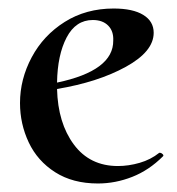

<svg xmlns="http://www.w3.org/2000/svg" viewBox="-20 -419 416 451"><path d="M356 -60Q359 -60 362 -57Q365 -54 363 -52Q330 -19 290.5 -3.5Q251 12 210 12Q151 12 109.5 -14.5Q68 -41 47.5 -84.5Q27 -128 27 -177Q27 -233 54.5 -284.5Q82 -336 132 -367.5Q182 -399 247 -399Q292 -399 316.5 -384Q341 -369 341 -342Q341 -298 275.5 -262Q210 -226 114 -210Q116 -130 153.5 -79.5Q191 -29 257 -29Q282 -29 308 -36.5Q334 -44 354 -60ZM114 -225Q247 -253 246 -324Q247 -346 234 -359Q221 -372 198 -372Q158 -372 136.5 -331Q115 -290 114 -225Z"/></svg>

Font: Cormorant Upright SemiBold
Style: Regular
Weight: 600
Designer: Christian Thalmann (Catharsis Fonts)
Foundry: Catharsis Fonts
Version: Version 3.302